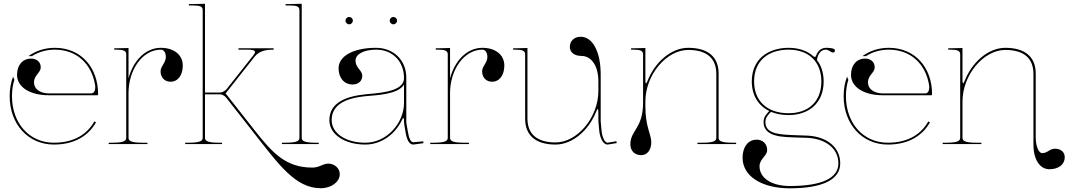

<svg xmlns="http://www.w3.org/2000/svg" viewBox="-20 -782 5798 1042"><path d="M277.5 -522.5C223 -522.5 174 -506 134.5 -477.5H153.5C189 -500 231.5 -512.5 277.5 -512.5C396.5 -512.5 476 -435.5 495.5 -324C496.5 -319.5 497 -314.5 497 -309C497 -292.5 492 -275 474.5 -275H247C197.5 -275 164.5 -299 164.5 -334.5C164.5 -375 201 -386 201 -417C201 -445 180 -464 149 -464C103 -464 72.5 -429 72.5 -376C72.5 -309.5 141.5 -265 245.5 -265H507.5C509.5 -265 512.5 -266.5 512.5 -270C512.5 -415 420.5 -522.5 277.5 -522.5ZM51 -366C39 -334 32.5 -300 32.5 -260C32.5 -109.5 132 2.5 272.5 2.5C388.5 2.5 462 -48.5 501 -118L492 -123C454.5 -56.5 385.5 -7.5 272.5 -7.5C138.5 -7.5 45 -114 45 -260C45 -293 49.5 -322 58 -349Z M600 -520V-512.5H612.5C651 -512.5 665 -506 665 -487.5V-35C665 -20.5 658.5 -7.5 590 -7.5H570V0H780V-7.5H752.5C684 -7.5 677.5 -20.5 677.5 -35V-277.5C677.5 -402.5 752.5 -512.5 853 -512.5C869 -512.5 880 -496.5 880 -473C880 -441 851.5 -422.5 851.5 -395.5C851.5 -361.5 873 -338.5 905.5 -338.5C945.5 -338.5 972 -373.5 972 -426.5C972 -484 924.5 -522.5 853 -522.5C767.5 -522.5 701.5 -449.5 677.5 -356.5V-521.5L612.5 -520Z M1005 -760V-752.5H1027.5C1066 -752.5 1080 -746 1080 -727.5V-35C1080 -20.5 1073.5 -7.5 1005 -7.5H985V0H1185V-7.5H1167.5C1099 -7.5 1092.5 -20.5 1092.5 -35V-270H1176C1187 -270 1202 -259.5 1207.5 -252L1354 -65.5C1492 110 1582.5 239.5 1721 239.5C1778 239.5 1824 205 1824 163C1824 131.5 1796 106 1762 106C1731 106 1715 127.5 1674.5 127.5C1533.5 127.5 1460.5 50.5 1364.5 -71.5L1204.5 -275L1361.5 -474C1391 -511.5 1437 -512.5 1465 -512.5V-520H1274V-512.5H1325.5C1348.5 -512.5 1364 -509 1364 -500C1364 -496.5 1362 -490.5 1353.5 -480L1210 -298.5C1203 -290 1187 -280 1176 -280H1092.5V-761.5L1027.5 -760Z M1617.5 -35V-761.5L1552.5 -760H1530V-752.5H1552.5C1591 -752.5 1605 -746 1605 -727.5V-35C1605 -20.5 1598.5 -7.5 1530 -7.5H1510V0H1710V-7.5H1692.5C1624 -7.5 1617.5 -20.5 1617.5 -35Z M1855 -670C1855 -659 1864.5 -650 1875 -650C1886 -650 1895 -659.5 1895 -670C1895 -681 1885.5 -690 1875 -690C1864 -690 1855 -680.5 1855 -670ZM2095 -670C2095 -659 2104.5 -650 2115 -650C2126 -650 2135 -659.5 2135 -670C2135 -681 2125.5 -690 2115 -690C2104 -690 2095 -680.5 2095 -670ZM2020.5 -522.5C1898.5 -522.5 1817.5 -478 1817.5 -411.5C1817.5 -358.5 1848 -323.5 1894 -323.5C1925 -323.5 1946 -342.5 1946 -370.5C1946 -401.5 1909.5 -412.5 1909.5 -453C1909.5 -488.5 1954.5 -512.5 2022 -512.5C2111 -512.5 2172 -448 2172.5 -360.5V-357.5C2172.5 -352.5 2171.5 -347 2170 -341.5C2151.5 -281 2024 -276.5 1962 -270C1860 -259.5 1767.5 -226 1767.5 -130C1767.5 -53 1849.5 2.5 1962.5 2.5C2052.5 2.5 2127 -57 2161.5 -131C2164.5 -138 2167 -141.5 2169 -141.5C2171 -141.5 2172.5 -137 2172.5 -128V-117C2172.5 -113 2178 -83.5 2180.5 -68C2187 -27.5 2198.5 2.5 2223 2.5H2223.5L2278 -5L2277 -15L2223.5 -10C2209.5 -10.5 2200 -28 2193 -70L2185 -117.5V-360.5C2185 -454.5 2116.5 -522.5 2020.5 -522.5ZM2172.5 -323V-222.5C2172.5 -116.5 2081 -7.5 1962.5 -7.5C1856.5 -7.5 1780 -59 1780 -130C1780 -217.5 1862 -249.5 1963 -260C2018 -265.5 2139 -267.5 2172.5 -323Z M2345 -520V-512.5H2357.5C2396 -512.5 2410 -506 2410 -487.5V-35C2410 -20.5 2403.5 -7.5 2335 -7.5H2315V0H2525V-7.5H2497.5C2429 -7.5 2422.5 -20.5 2422.5 -35V-277.5C2422.5 -402.5 2497.5 -512.5 2598 -512.5C2614 -512.5 2625 -496.5 2625 -473C2625 -441 2596.5 -422.5 2596.5 -395.5C2596.5 -361.5 2618 -338.5 2650.5 -338.5C2690.5 -338.5 2717 -373.5 2717 -426.5C2717 -484 2669.5 -522.5 2598 -522.5C2512.5 -522.5 2446.5 -449.5 2422.5 -356.5V-521.5L2357.5 -520Z M2765 -520V-512.5H2777.5C2816 -512.5 2830 -506 2830 -487.5V-137.5C2830 -46.5 2888 2.5 2995 2.5C3088.5 2.5 3176.5 -76.5 3216 -177.5C3219.5 -186.5 3222 -190 3224 -190C3226.5 -190 3227.5 -183 3227.5 -174.5V-124L3232 -73.5C3235.5 -36.5 3251.5 2.5 3277.5 2.5H3278.5L3327 -5.5L3325 -15.5L3277 -7.5C3262 -8 3248 -37.5 3244.5 -74.5L3240 -124.5V-378C3240 -500.5 3196.5 -582.5 3132 -582.5C3096 -582.5 3072.5 -560 3072.5 -527C3072.5 -498 3097.5 -478.5 3135 -478.5C3190.5 -478.5 3227.5 -423 3227.5 -340V-289C3227.5 -144 3113 -9 2995 -9C2894 -9 2842.5 -54.5 2842.5 -139V-521.5L2777.5 -520Z M3405 -520V-512.5H3417.5C3456 -512.5 3470 -506 3470 -487.5V-225C3470 -85 3401 -75 3401 1C3401 36.5 3424.5 60 3460 60C3492.5 60 3514.5 32 3514.5 -10C3514.5 -55.5 3482.5 -90 3482.5 -206V-231C3482.5 -376 3597 -511 3715 -511C3816 -511 3867.5 -465.5 3867.5 -381V-35C3867.5 -20.5 3861 -7.5 3792.5 -7.5H3765V0H3975V-7.5H3955C3886.5 -7.5 3880 -20.5 3880 -35V-382.5C3880 -473.5 3822 -522.5 3715 -522.5C3621.5 -522.5 3533.5 -443.5 3494 -342.5C3490.5 -333.5 3488 -330 3486 -330C3483.5 -330 3482.5 -337 3482.5 -345.5V-521.5L3417.5 -520Z M4260 -522.5C4148.5 -522.5 4060 -461 4060 -340C4060 -265.5 4095 -208.5 4155 -179.5C4140 -164.5 4124 -146 4124 -121.5C4124 -105.5 4126.5 -96 4131.5 -86.5C4161.5 -31 4257.5 -39 4344.5 -34.5C4456 -34.5 4530 21 4530 104.5C4530 185 4440 227.5 4266.5 227.5C4168 227.5 4102 184.5 4102 120.5C4102 80 4143.5 64 4143.5 33C4143.5 -1 4120.5 -24 4086.5 -24C4040.5 -24 4010 15 4010 74C4010 173.5 4112.5 240 4266.5 240C4439.5 240 4540 195 4540 104.5C4540 14 4462 -46.5 4345 -46.5C4250.5 -51 4164.5 -46.5 4140.5 -91C4136 -99.5 4134 -107.5 4134 -121.5C4134 -143 4148.5 -159.5 4164.5 -175C4192 -163.5 4224 -157.5 4260 -157.5C4367 -157.5 4450 -220.5 4450 -340C4450 -386 4437.5 -425.5 4413.5 -456C4418.5 -491.5 4436.5 -512.5 4461.5 -512.5C4478.5 -512.5 4488.5 -497 4501.5 -497C4507.5 -497 4511.5 -502 4511.5 -508.5C4511.5 -522 4474 -522.5 4462.5 -522.5C4436.5 -522 4418 -505.5 4409 -480C4407 -475 4405 -473 4402 -473C4399 -473 4396 -475 4392 -478.5C4360 -506.5 4314.5 -522.5 4260 -522.5ZM4260 -512.5C4372 -512.5 4437.5 -444 4437.5 -340C4437.5 -226.5 4363 -167.5 4260 -167.5C4142.5 -167.5 4072.5 -234.5 4072.5 -340C4072.5 -454.5 4152 -512.5 4260 -512.5Z M4803.5 -522.5C4749 -522.5 4700 -506 4660.5 -477.5H4679.5C4715 -500 4757.5 -512.5 4803.5 -512.5C4922.5 -512.5 5002 -435.5 5021.5 -324C5022.5 -319.5 5023 -314.5 5023 -309C5023 -292.5 5018 -275 5000.5 -275H4773C4723.5 -275 4690.5 -299 4690.5 -334.5C4690.5 -375 4727 -386 4727 -417C4727 -445 4706 -464 4675 -464C4629 -464 4598.5 -429 4598.5 -376C4598.5 -309.5 4667.5 -265 4771.5 -265H5033.5C5035.5 -265 5038.5 -266.5 5038.5 -270C5038.5 -415 4946.5 -522.5 4803.5 -522.5ZM4577 -366C4565 -334 4558.5 -300 4558.5 -260C4558.5 -109.5 4658 2.5 4798.5 2.5C4914.5 2.5 4988 -48.5 5027 -118L5018 -123C4980.5 -56.5 4911.5 -7.5 4798.5 -7.5C4664.5 -7.5 4571 -114 4571 -260C4571 -293 4575.5 -322 4584 -349Z M5126 -520V-512.5H5138.5C5177 -512.5 5191 -506 5191 -487.5V-35C5191 -20.5 5184.5 -7.5 5116 -7.5H5096V0H5306V-7.5H5278.5C5210 -7.5 5203.5 -20.5 5203.5 -35V-231C5203.5 -376 5318 -511 5436 -511C5537 -511 5588.5 -465.5 5588.5 -381V2.5C5588.5 83 5623 136.5 5675 136.5C5725 136.5 5758.5 110.5 5758.5 71.5C5758.5 43.5 5737.5 25 5705.5 25C5676 25 5666 49 5635.5 49C5618.5 49 5601 15 5601 -38V-382.5C5601 -473.5 5543 -522.5 5436 -522.5C5342.5 -522.5 5254.5 -443.5 5215 -342.5C5211.5 -333.5 5209 -330 5207 -330C5204.5 -330 5203.5 -337 5203.5 -345.5V-521.5L5138.5 -520Z"/></svg>

Font: ZnikomitNo24
Style: Regular
Weight: 500
Designer: gluk
Foundry: gluk
Version: Version 0.55